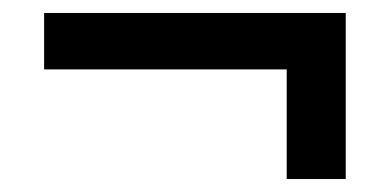

<svg xmlns="http://www.w3.org/2000/svg" viewBox="-20 -422 597 296"><path d="M48 -315V-402H513V-146H422V-315Z"/></svg>

Font: Source Serif 4 SmText
Style: Bold Italic
Weight: 700
Italic angle: -12°
Designer: Frank Grießhammer
Foundry: Adobe
Version: Version 4.005;hotconv 1.1.0;makeotfexe 2.6.0